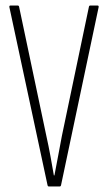

<svg xmlns="http://www.w3.org/2000/svg" viewBox="-20 -675 391 695"><path d="M157 0Q153 0 152 -5L14 -649Q13 -655 18 -655H44Q48 -655 49 -651L148 -182Q156 -146 162.5 -110.5Q169 -75 175 -40H177Q184 -75 190.5 -111Q197 -147 204 -183L302 -651Q303 -655 307 -655H333Q338 -655 337 -649L201 -5Q200 0 196 0Z"/></svg>

Font: Sofia Sans Extra Condensed ExtraLight
Style: Regular
Weight: 250
Designer: Botio Nikoltchev, Ani Petrova
Foundry: lettersoup
Version: Version 4.101